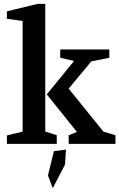

<svg xmlns="http://www.w3.org/2000/svg" viewBox="-20 -750 622 1001"><path d="M16 0V-44L98 -64V-641L16 -652V-691L177 -730H216V-64L276 -45V0ZM338 0V-45L381 -62L224 -258L366 -432L294 -449V-492H550V-449L456 -430L338 -288L519 -64L582 -45V0ZM255 231 230 165 261 38 324 30 319 108Z"/></svg>

Font: Manuale SemiBold
Style: Regular
Weight: 600
Version: Version 1.002